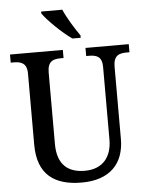

<svg xmlns="http://www.w3.org/2000/svg" viewBox="-61 -980 797 1039"><g transform="rotate(-5 337.0 -460.5)"><path d="M358 -771H403V-784C376 -822 336 -886 317 -931H202V-921C225 -886 305 -807 358 -771ZM341 10C494 10 572 -73 572 -207V-599C572 -661 604 -670 645 -670H659V-714H424V-670H438C479 -670 510 -661 510 -603V-209C510 -115 461 -52 363 -52C275 -52 214 -95 214 -210V-599C214 -661 246 -670 287 -670H301V-714H14V-670H29C69 -670 102 -661 102 -603V-216C102 -53 194 10 341 10Z"/></g></svg>

Font: Noto Serif Myanmar SemiCondensed Medium
Style: Regular
Weight: 500
Width: 4
Designer: Ben Mitchell and the Monotype Design Team
Foundry: Monotype Imaging Inc.
Version: Version 2.106